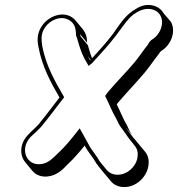

<svg xmlns="http://www.w3.org/2000/svg" viewBox="-20 -618 721 778"><path d="M581 56C585 33 581 13 568 -3C555 -19 542 -34 529 -50C513 -67 504 -83 489 -103L518 -68C506 -83 504 -91 494 -111C479 -136 467 -168 453 -195C455 -198 457 -200 459 -203C494 -244 530 -281 564 -321C582 -342 604 -375 621 -396C624 -400 630 -410 634 -412C673 -436 694 -489 673 -529L643 -564C626 -596 576 -612 531 -582C489 -559 467 -522 438 -481C408 -442 387 -419 353 -382C346 -399 341 -418 336 -435L307 -470L304 -480L333 -445C333 -468 327 -485 316 -499L287 -534C250 -579 182 -558 152 -516C135 -492 131 -470 133 -445L136 -427C151 -348 185 -285 221 -223C196 -191 169 -154 145 -125C132 -106 110 -90 95 -73C59 -37 59 11 82 39L111 74C125 91 147 100 174 97C209 93 233 71 255 47C280 24 301 -1 323 -28C336 -3 358 21 371 45C387 67 411 94 429 116C442 132 461 140 484 140C530 140 573 102 581 56ZM347 -376 345 -374 336 -390ZM537 21C530 59 495 90 457 90C437 90 423 83 412 70L402 58C394 48 388 41 384 36C371 12 350 -11 340 -31C333 -44 321 -66 313 -80L303 -98L288 -79C265 -50 243 -23 216 2C192 25 175 44 145 47C86 54 58 -16 105 -64C118 -77 142 -96 157 -117C182 -147 208 -183 233 -215L240 -224C203 -288 166 -352 151 -432L149 -449C147 -473 150 -489 164 -509C184 -537 227 -557 261 -536C281 -524 288 -505 288 -475L292 -464C300 -436 309 -405 322 -381L339 -351L354 -363C356 -365 359 -369 361 -371C397 -410 418 -433 450 -474C467 -497 477 -511 491 -529C505 -546 516 -558 536 -569C573 -591 614 -584 630 -555C648 -522 627 -478 601 -461C583 -450 583 -442 580 -438C562 -416 541 -384 524 -364C491 -325 454 -288 419 -247C413 -240 411 -236 406 -229C421 -201 434 -165 451 -137C460 -118 464 -109 477 -93C492 -73 500 -58 517 -39L526 -27C537 -14 540 1 537 21Z"/></svg>

Font: Blanket
Style: PosterObl
Weight: 900
Foundry: Cannot Into Space Fonts
Version: Version 0.9